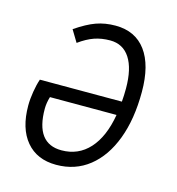

<svg xmlns="http://www.w3.org/2000/svg" viewBox="-85 -592 623 674"><g transform="rotate(15 226.5 -255.0)"><path d="M30 -168Q30 -191 34.5 -218.5Q39 -246 46 -266H344Q346 -289 346 -314Q346 -386 321 -424.5Q296 -463 249 -463Q218 -463 192 -454Q166 -445 137 -424L111 -467Q152 -495 184 -506.5Q216 -518 254 -518Q326 -518 364.5 -466Q403 -414 403 -317Q403 -218 375.5 -145Q348 -72 297.5 -32Q247 8 178 8Q108 8 69 -38.5Q30 -85 30 -168ZM89 -172Q89 -46 183 -46Q244 -46 284 -90Q324 -134 338 -216H96Q89 -193 89 -172Z"/></g></svg>

Font: Radio Canada Condensed Light
Style: Italic
Weight: 300
Width: 3
Italic angle: -12°
Designer: Charles Daoud, Etienne Aubert Bonn, Alexandre Saumier Demers, Jacques Le Bailly
Foundry: Radio-Canada
Version: Version 2.104; ttfautohint (v1.8.4.7-5d5b);gftools[0.9.28.de